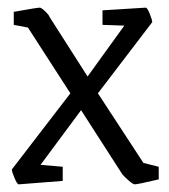

<svg xmlns="http://www.w3.org/2000/svg" viewBox="-20 -473 442 502"><path d="M11 -30 164 -229 53 -401 16 -408V-442Q77 -453 84 -453Q88 -453 98 -443.5Q108 -434 110 -428L209 -273L305 -406L248 -408V-446L361 -453Q365 -453 371.5 -437Q378 -421 378 -415L236 -229L355 -47L395 -37V-4Q340 9 332 9Q328 9 317 -0.5Q306 -10 300 -17L192 -185L86 -42L144 -37V0L29 9Q25 9 18 -7.5Q11 -24 11 -30Z"/></svg>

Font: Grenze Light
Style: Regular
Weight: 300
Designer: Renata Polastri
Foundry: Omnibus-Type
Version: Version 1.002; ttfautohint (v1.8)